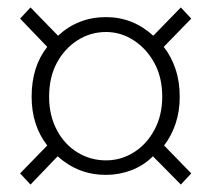

<svg xmlns="http://www.w3.org/2000/svg" viewBox="-20 -622 568 516"><path d="M62 -126 34 -156 107 -231Q65 -285 65 -362Q65 -443 107 -496L34 -572L62 -602L136 -526Q190 -576 265 -576Q337 -576 392 -526L466 -602L494 -572L420 -496Q440 -471 451.5 -437Q463 -403 463 -362Q463 -323 452 -290Q441 -257 421 -231L494 -156L466 -126L391 -202Q366 -177 333 -164.5Q300 -152 265 -152Q190 -152 135 -202ZM265 -191Q305 -191 339.5 -212.5Q374 -234 395 -273Q416 -312 416 -362Q416 -414 395 -452.5Q374 -491 339.5 -513.5Q305 -536 265 -536Q223 -536 188 -513.5Q153 -491 132.5 -452.5Q112 -414 112 -362Q112 -312 132.5 -273Q153 -234 188 -212.5Q223 -191 265 -191Z"/></svg>

Font: Noto Sans TC Thin ExtraLight
Style: Regular
Weight: 250
Version: Version 2.004-H2;hotconv 1.0.118;makeotfexe 2.5.65603